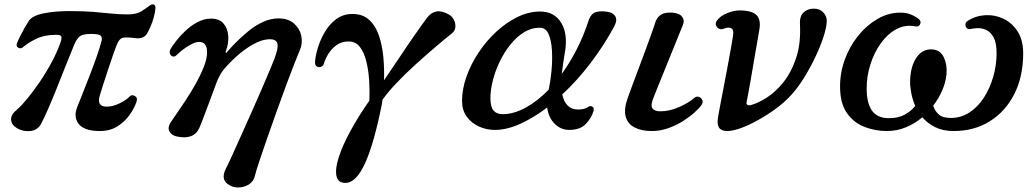

<svg xmlns="http://www.w3.org/2000/svg" viewBox="-20 -579 4665 866"><path d="M430 12Q360 12 335 -20Q310 -52 329 -98Q335 -113 349.5 -149.5Q364 -186 382 -232Q400 -278 415.5 -322Q431 -366 438 -394Q442 -408 435 -417Q428 -426 390 -426Q351 -426 337.5 -413Q324 -400 315 -378Q297 -334 276 -281.5Q255 -229 234.5 -177.5Q214 -126 195.5 -84Q177 -42 165 -20Q149 9 116.5 12Q84 15 58 0Q31 -16 30 -39.5Q29 -63 57 -85Q76 -101 103.5 -134.5Q131 -168 160.5 -211.5Q190 -255 215 -302Q240 -349 254 -391Q259 -407 256.5 -414.5Q254 -422 233 -422Q181 -422 144.5 -404.5Q108 -387 82 -365Q73 -358 62 -364Q51 -370 57 -385Q61 -396 70.5 -415Q80 -434 91 -453.5Q102 -473 110 -485Q127 -509 178 -519Q229 -529 292 -529Q356 -529 400 -525.5Q444 -522 480 -518Q516 -514 556 -514Q596 -514 618.5 -528.5Q641 -543 654 -553Q665 -562 673.5 -558.5Q682 -555 681 -542Q680 -524 673.5 -500.5Q667 -477 658 -457Q649 -437 642 -426Q627 -402 589 -407Q553 -412 536 -409Q519 -406 509 -382Q502 -366 491 -334.5Q480 -303 468 -266.5Q456 -230 445.5 -198Q435 -166 430 -148Q415 -98 461 -98Q490 -98 520.5 -113.5Q551 -129 564 -143Q573 -154 587.5 -146.5Q602 -139 596 -121Q587 -93 565.5 -62Q544 -31 510.5 -9.5Q477 12 430 12Z M1027 262Q969 239 999 181Q1008 164 1026 124.5Q1044 85 1067.5 32.5Q1091 -20 1116.5 -77Q1142 -134 1164.5 -186.5Q1187 -239 1203.5 -278.5Q1220 -318 1225 -335Q1237 -373 1229.5 -387.5Q1222 -402 1199 -402Q1162 -402 1121.5 -379Q1081 -356 1046 -324Q1011 -292 988 -264Q982 -257 975 -245Q968 -233 964 -224Q958 -211 947.5 -182Q937 -153 924 -118.5Q911 -84 899 -52Q887 -20 879 -2Q854 54 775 36Q754 31 744.5 14Q735 -3 749 -26Q755 -35 773 -61Q791 -87 815 -123Q839 -159 861.5 -199Q884 -239 899 -276.5Q914 -314 914 -343Q914 -390 878 -390Q863 -390 842 -379Q821 -368 803 -353.5Q785 -339 776 -330Q768 -322 759 -324.5Q750 -327 746.5 -337Q743 -347 750 -359Q758 -373 775.5 -395.5Q793 -418 817.5 -441Q842 -464 871.5 -479.5Q901 -495 933 -495Q969 -495 988 -473Q1007 -451 1009.5 -417Q1012 -383 998 -346Q997 -342 998.5 -340.5Q1000 -339 1003 -343Q1018 -361 1043 -386.5Q1068 -412 1099 -437.5Q1130 -463 1165 -479.5Q1200 -496 1236 -496Q1280 -496 1306 -473Q1332 -450 1339 -416.5Q1346 -383 1332 -352Q1324 -333 1307 -290Q1290 -247 1269 -190Q1248 -133 1226 -71.5Q1204 -10 1184 47.5Q1164 105 1149.5 148.5Q1135 192 1130 213Q1124 238 1105 251Q1086 264 1064 266Q1042 268 1027 262Z M1538 246Q1504 246 1497.5 214.5Q1491 183 1508 130Q1525 77 1561 11Q1597 -55 1646 -125Q1648 -170 1645 -216.5Q1642 -263 1632 -303Q1622 -343 1603 -367.5Q1584 -392 1552 -392Q1521 -392 1498 -375.5Q1475 -359 1461 -336Q1447 -313 1441 -292Q1438 -281 1427.5 -277.5Q1417 -274 1408.5 -279.5Q1400 -285 1401 -299Q1402 -323 1412.5 -359.5Q1423 -396 1443.5 -432Q1464 -468 1495.5 -492Q1527 -516 1570 -516Q1616 -516 1645 -489.5Q1674 -463 1689 -419Q1704 -375 1709 -322Q1714 -269 1712 -217Q1746 -266 1782.5 -321Q1819 -376 1852.5 -424Q1886 -472 1907 -500Q1924 -522 1947.5 -527Q1971 -532 2002 -515Q2018 -507 2026.5 -491Q2035 -475 2034 -458Q2033 -441 2020 -430Q1985 -402 1941 -364.5Q1897 -327 1852 -286Q1807 -245 1768.5 -204.5Q1730 -164 1705 -129Q1704 -125 1704 -120.5Q1704 -116 1703 -112Q1667 69 1626.5 157.5Q1586 246 1538 246Z M2212 7Q2174 7 2140 -8.5Q2106 -24 2085 -53Q2064 -82 2064 -124Q2064 -177 2084 -233.5Q2104 -290 2139 -342.5Q2174 -395 2219 -436.5Q2264 -478 2314.5 -502.5Q2365 -527 2416 -527Q2481 -527 2512 -475Q2543 -423 2527 -337Q2523 -312 2519.5 -289.5Q2516 -267 2514 -246Q2551 -297 2582 -358Q2613 -419 2635 -487Q2646 -519 2670 -525Q2694 -531 2724 -525Q2747 -521 2756 -504Q2765 -487 2750 -459Q2704 -374 2644 -295Q2584 -216 2516 -153Q2531 -85 2587 -85Q2604 -85 2615.5 -88.5Q2627 -92 2635 -98Q2642 -103 2651.5 -98Q2661 -93 2657 -79Q2649 -48 2623 -20.5Q2597 7 2547 7Q2510 7 2482 -20.5Q2454 -48 2448 -94Q2387 -48 2326.5 -20.5Q2266 7 2212 7ZM2247 -64Q2297 -64 2351 -93.5Q2405 -123 2455 -175Q2463 -212 2467.5 -259.5Q2472 -307 2469.5 -351.5Q2467 -396 2454.5 -425Q2442 -454 2415 -454Q2376 -454 2342 -432.5Q2308 -411 2280.5 -376Q2253 -341 2233 -299Q2213 -257 2202.5 -214.5Q2192 -172 2192 -137Q2192 -97 2206 -80.5Q2220 -64 2247 -64Z M2920 12Q2874 12 2842.5 -4Q2811 -20 2802 -53.5Q2793 -87 2812 -139Q2816 -151 2828.5 -184.5Q2841 -218 2857.5 -262Q2874 -306 2890.5 -350.5Q2907 -395 2919.5 -430Q2932 -465 2936 -479Q2943 -500 2960 -512Q2977 -524 3012 -522Q3044 -520 3056.5 -503.5Q3069 -487 3060 -466Q3056 -456 3043 -424Q3030 -392 3013 -350Q2996 -308 2978.5 -265Q2961 -222 2947.5 -188.5Q2934 -155 2929 -142Q2913 -104 2922.5 -90.5Q2932 -77 2959 -77Q3000 -77 3043 -96Q3086 -115 3111 -137Q3122 -146 3132.5 -142Q3143 -138 3147.5 -128Q3152 -118 3145 -107Q3136 -93 3114 -73Q3092 -53 3061.5 -33.5Q3031 -14 2994.5 -1Q2958 12 2920 12Z M3295 7Q3252 18 3231.5 5Q3211 -8 3219 -53Q3221 -66 3228 -102Q3235 -138 3244 -185.5Q3253 -233 3262 -280.5Q3271 -328 3277.5 -365Q3284 -402 3286 -416Q3291 -445 3278.5 -451.5Q3266 -458 3246 -450Q3226 -442 3214 -457Q3202 -472 3215 -488Q3230 -508 3260.5 -520Q3291 -532 3315 -532Q3371 -532 3392 -511Q3413 -490 3405 -445Q3404 -438 3399.5 -413Q3395 -388 3389 -353Q3383 -318 3376.5 -280Q3370 -242 3364 -207.5Q3358 -173 3353.5 -149.5Q3349 -126 3348 -121Q3345 -109 3351.5 -105.5Q3358 -102 3370 -106Q3399 -114 3438 -138.5Q3477 -163 3513 -207.5Q3549 -252 3571 -318Q3593 -384 3588 -473Q3587 -507 3605 -523.5Q3623 -540 3650 -540Q3678 -540 3693.5 -523Q3709 -506 3709 -486Q3709 -459 3695.5 -416.5Q3682 -374 3659 -325Q3636 -276 3608 -230.5Q3580 -185 3551 -153Q3518 -116 3471.5 -83Q3425 -50 3378 -26Q3331 -2 3295 7Z M3980 12Q3928 12 3879.5 -6.5Q3831 -25 3800 -69Q3769 -113 3769 -189Q3769 -253 3791 -312Q3813 -371 3851 -418Q3889 -465 3937 -493Q3985 -521 4037 -522Q4064 -523 4086 -514.5Q4108 -506 4123 -494Q4136 -484 4130.5 -470.5Q4125 -457 4109 -460Q4063 -469 4023 -447.5Q3983 -426 3953 -384Q3923 -342 3906 -289Q3889 -236 3889 -180Q3889 -114 3913 -80Q3937 -46 3989 -46Q4032 -46 4061 -62Q4090 -78 4108 -101Q4095 -132 4089.5 -163Q4084 -194 4085 -216Q4087 -281 4114.5 -320.5Q4142 -360 4187 -356Q4222 -353 4237.5 -319.5Q4253 -286 4249 -244Q4246 -210 4230.5 -173Q4215 -136 4189 -102Q4197 -78 4214.5 -62.5Q4232 -47 4269 -47Q4315 -47 4353 -72Q4391 -97 4418 -139Q4445 -181 4460 -233Q4475 -285 4475 -339Q4475 -386 4461.5 -410.5Q4448 -435 4428 -444Q4408 -453 4388.5 -452Q4369 -451 4356 -448Q4347 -446 4340.5 -452.5Q4334 -459 4334.5 -469Q4335 -479 4345 -485Q4381 -508 4424 -510.5Q4467 -513 4506 -494.5Q4545 -476 4570 -437Q4595 -398 4595 -339Q4595 -234 4555 -155Q4515 -76 4444.5 -32Q4374 12 4282 12Q4233 12 4198 -5.5Q4163 -23 4140 -50Q4107 -22 4066.5 -5Q4026 12 3980 12Z"/></svg>

Font: Zen Antique
Style: Regular
Weight: 400
Designer: Yoshimichi Ohira
Foundry: Positype
Version: Version 1.001